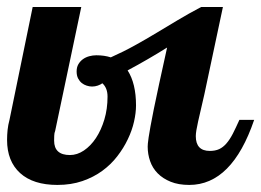

<svg xmlns="http://www.w3.org/2000/svg" viewBox="-26 -520 743 546"><path d="M696.8 -179.2Q633.8 5.9 512.2 5.9Q481.4 5.9 459.2 -3.2Q437 -12.2 422.4 -27.1Q407.7 -42 400.9 -61.8Q394 -81.5 394 -103Q394 -106.4 394.5 -112.3Q395 -118.2 396.7 -129.6Q398.4 -141.1 401.9 -160.4Q405.3 -179.7 411.4 -209.7Q417.5 -239.7 426.8 -282.7Q436 -325.7 449.2 -384.8Q421.9 -367.7 394 -351.6Q366.2 -335.4 336.9 -319.8Q360.8 -282.7 360.8 -220.2Q360.8 -199.2 355.2 -174.3Q349.6 -149.4 337.6 -124.3Q325.7 -99.1 307.6 -75.7Q289.6 -52.2 264.9 -34.2Q240.2 -16.1 208.3 -5.1Q176.3 5.9 137.2 5.9Q68.4 5.9 31.2 -27.8Q-5.9 -61.5 -5.9 -122.1Q-5.9 -136.2 -4.4 -150.6Q-2.9 -165 1 -179.2L66.9 -500H205.1L130.9 -147.9Q128.4 -142.1 128.2 -133.8Q127.9 -125.5 127.9 -120.1Q127.9 -79.1 172.9 -79.1Q193.4 -79.1 212.6 -92Q231.9 -105 246.8 -127.4Q261.7 -149.9 270.8 -180.2Q279.8 -210.4 279.8 -245.1Q279.8 -257.8 276.1 -267.1Q272.5 -276.4 265.1 -283.2Q259.8 -279.3 252 -276.6Q244.1 -273.9 235.8 -273.9Q228.5 -273.9 220.7 -276.4Q212.9 -278.8 206.5 -283.9Q200.2 -289.1 196 -297.1Q191.9 -305.2 191.9 -316.9Q191.9 -328.6 196.8 -337.2Q201.7 -345.7 209.7 -351.6Q217.8 -357.4 227.8 -360.1Q237.8 -362.8 248 -362.8Q270.5 -362.8 289.1 -356.9Q326.2 -373.5 357.4 -390.9Q388.7 -408.2 418.7 -426.3Q448.7 -444.3 479.2 -462.6Q509.8 -481 545.9 -500H607.9L555.2 -252Q543.9 -203.6 537.4 -174.6Q530.8 -145.5 530.8 -132.8Q530.8 -90.8 570.8 -90.8Q585.9 -90.8 597.2 -95.9Q608.4 -101.1 617.9 -112.1Q627.4 -123 636 -139.6Q644.5 -156.2 654.8 -179.2Z"/></svg>

Font: Lobster
Style: Regular
Weight: 400
Designer: Pablo Impallari
Foundry: Pablo Impallari
Version: Version 1.007; ttfautohint (v1.1) -l 8 -r 50 -G 50 -x 14 -D 